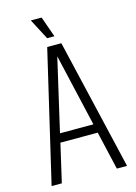

<svg xmlns="http://www.w3.org/2000/svg" viewBox="-122 -879 669 944"><g transform="rotate(-15 212.0 -406.5)"><path d="M352 0 307 -195H117L72 0H20L176 -666H248L404 0ZM127 -240H297L212 -609ZM224 -708H187L132 -813H187Z"/></g></svg>

Font: Khand Light
Style: Regular
Weight: 300
Designer: Devanagari: Sanchit Sawaria, Jyotish Sonowal; Latin: Satya Rajpurohit
Foundry: Indian Type Foundry
Version: Version 1.101;PS 1.0;hotconv 1.0.78;makeotf.lib2.5.61930; tt